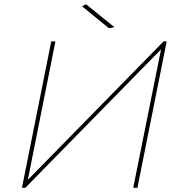

<svg xmlns="http://www.w3.org/2000/svg" viewBox="-20 -898 866 918"><path d="M501 -763 372 -868 391 -878 527 -768ZM225 -700H245L113 -38L762 -700H777L637 0H617L750 -662L101 0H85Z"/></svg>

Font: Argentum Sans Thin
Style: Italic
Weight: 100
Italic angle: -11°
Designer: Julieta Ulanovsky (font), Cristiano Sobral (main changes and remaster)
Foundry: Julieta Ulanovsky (font), Cristiano Sobral (main changes and remaster)
Version: Version 2.007;June 15, 2022;FontCreator 14.0.0.2814 64-bit; 